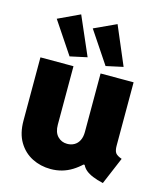

<svg xmlns="http://www.w3.org/2000/svg" viewBox="-118 -880 832 976"><g transform="rotate(15 298.0 -392.0)"><path d="M240.2 7.8Q187 7.8 142.3 -14.9Q97.7 -37.6 70.8 -82.5Q43.9 -127.4 43.9 -194.3V-527.3H217.8V-219.7Q217.8 -179.7 238 -158.7Q258.3 -137.7 288.1 -137.7Q309.1 -137.7 325.4 -147Q341.8 -156.2 351.1 -174.6Q360.4 -192.9 360.4 -219.7V-527.3H534.2V-194.3Q534.2 -168 542.5 -156.2Q550.8 -144.5 576.2 -135.7L515.6 7.8Q451.2 -6.8 422.9 -31Q394.5 -55.2 393.6 -97.7L423.8 -57.6H358.4L438.5 -106.4Q402.8 -55.2 352.3 -23.7Q301.8 7.8 240.2 7.8ZM375 -570.3 262.7 -738.3 378.9 -792 464.8 -589.8ZM185.5 -570.3 73.2 -738.3 187.5 -792 275.4 -589.8Z"/></g></svg>

Font: Reddit Sans Black
Style: Regular
Weight: 900
Version: Version 1.014